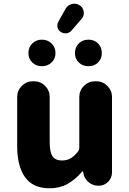

<svg xmlns="http://www.w3.org/2000/svg" viewBox="-20 -1012 693 1032"><path d="M246.1 0Q157.2 0 114.7 -59.6Q72.3 -119.1 72.3 -227.5V-490.2Q72.3 -525.4 97.2 -550.3Q122.1 -575.2 157.2 -575.2H162.1Q198.2 -575.2 222.7 -550.3Q247.1 -525.4 247.1 -490.2V-249Q247.1 -193.4 262.7 -171.4Q278.3 -149.4 312.5 -149.4Q339.8 -149.4 359.9 -161.1Q379.9 -172.9 400.4 -199.2Q406.2 -207 406.2 -216.8V-490.2Q406.2 -525.4 431.2 -550.3Q456.1 -575.2 491.2 -575.2H497.1Q532.2 -575.2 557.1 -550.3Q582 -525.4 582 -490.2V-85Q582 -55.7 561 -34.7Q540 -13.7 510.7 -13.7H508.8Q478.5 -13.7 455.6 -33.2Q432.6 -52.7 427.7 -83L426.8 -88.9Q425.8 -90.8 423.8 -90.8Q421.9 -90.8 420.9 -88.9Q383.8 -45.9 342.3 -22.9Q300.8 0 246.1 0ZM365.2 -848.6Q354.5 -835.9 337.9 -833Q334 -833 331.1 -833Q318.4 -833 307.6 -839.8Q293 -848.6 289.1 -864.3Q288.1 -870.1 288.1 -875Q288.1 -885.7 293.9 -895.5L333 -965.8Q344.7 -985.4 366.2 -990.2Q373 -992.2 379.9 -992.2Q394.5 -992.2 408.2 -983.4Q426.8 -971.7 429.7 -950.2Q430.7 -946.3 430.7 -942.4Q430.7 -924.8 418.9 -911.1ZM257.3 -676.3Q236.3 -656.2 205.1 -656.2Q173.8 -656.2 153.3 -676.3Q132.8 -696.3 132.8 -727.1Q132.8 -757.8 153.3 -778.3Q173.8 -798.8 205.1 -798.8Q236.3 -798.8 257.3 -778.3Q278.3 -757.8 278.3 -727.1Q278.3 -696.3 257.3 -676.3ZM507.3 -676.3Q487.3 -656.2 455.6 -656.2Q423.8 -656.2 403.3 -676.3Q382.8 -696.3 382.8 -727.1Q382.8 -757.8 403.3 -778.3Q423.8 -798.8 455.6 -798.8Q487.3 -798.8 507.3 -778.3Q527.3 -757.8 527.3 -727.1Q527.3 -696.3 507.3 -676.3Z"/></svg>

Font: Gen Jyuu GothicX Heavy
Style: Bold
Weight: 900
Designer: [Source Han Sans]
Ryoko NISHIZUKA  (kana & ideographs); Paul D. Hunt (Latin, Greek & Cyrillic); Wenlong ZHANG  (bopomofo
Version: Version 1.002.20150607